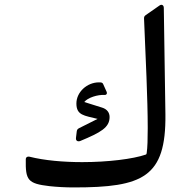

<svg xmlns="http://www.w3.org/2000/svg" viewBox="-20 -780 787 811"><path d="M189 6.3C221.2 9.8 256.3 11.7 292 11.7C584 11.7 681.6 -31.2 678.7 -296.9L671.9 -747.1C671.9 -754.9 667.5 -759.8 661.6 -759.8C659.2 -759.8 656.7 -758.8 653.8 -756.8L595.7 -716.3C589.8 -711.9 588.4 -709 588.4 -702.1C595.2 -540 604 -358.9 604 -239.3C604 -192.9 603 -156.3 599.6 -133.3C598.6 -128.4 598.6 -128.4 595.7 -127C542 -108.4 436 -95.2 327.2 -95.2C248.1 -95.2 168 -102.1 104 -118.2C95.7 -120.1 88.9 -115.7 88.9 -106.9C87.4 -19.5 96.7 -4.4 189 6.3ZM319.3 -184.6C405.8 -220.7 442.9 -241.2 442.9 -285.7C442.9 -304.7 431.7 -318.9 412.1 -325.2L335.9 -349.1C350.6 -367.7 393.1 -380.9 421.9 -378.9C427.7 -378.4 431.6 -382.3 431.6 -387.2C431.6 -388.7 431.2 -390.1 430.7 -391.6L416 -424.3C413.1 -431.6 408.2 -432.1 397.9 -432.1C347.7 -432.1 302.7 -391.1 302.7 -342.8C302.7 -292.5 335.9 -292 392.1 -277.8L314.4 -238.8C307.6 -235.3 305.2 -231.9 304.2 -225.1L300.8 -196.8C299.8 -188 304.7 -183.1 312 -183.1C314 -183.1 316.9 -183.6 319.3 -184.6Z"/></svg>

Font: Pfont
Style: Regular
Weight: 400
Designer: Damoon Khanjanzadeh
Foundry: pfont
Version: Version 1.000;PS 000.300;hotconv 1.0.88;makeotf.lib2.5.64775